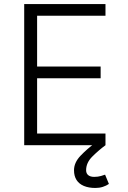

<svg xmlns="http://www.w3.org/2000/svg" viewBox="-20 -720 633 952"><path d="M100 0V-700H503V-642H164V-390H479V-332H164V-58H503V0ZM453 212Q420 212 396 202Q372 192 359.5 172.5Q347 153 347 124Q347 86 379.5 52Q412 18 453 -12L503 0Q468 26 437.5 56.5Q407 87 407 124Q407 140 417.5 148.5Q428 157 447 157Q466 157 481 152.5Q496 148 501 146L520 192Q507 201 490 206.5Q473 212 453 212Z"/></svg>

Font: Figtree Light
Style: Regular
Weight: 300
Designer: Erik Kennedy
Foundry: Erik Kennedy
Version: Version 2.001;gftools[0.9.30]